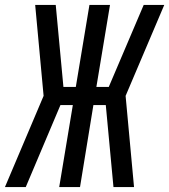

<svg xmlns="http://www.w3.org/2000/svg" viewBox="-37 -755 683 775"><path d="M-17 0 139 -368 105 -735H188L219 -404H269L324 -735H407L352 -404H402L543 -735H626L470 -368L504 0H421L390 -331H340L286 0H202L257 -331H207L67 0Z"/></svg>

Font: Iosevka Curly Extended Oblique
Style: Regular
Weight: 400
Width: 7
Italic angle: -9°
Monospace: yes
Designer: Belleve Invis
Foundry: Belleve Invis
Version: Version 11.1.0; ttfautohint (v1.8.3)